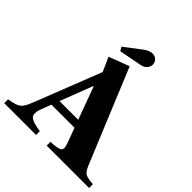

<svg xmlns="http://www.w3.org/2000/svg" viewBox="-266 -1130 1307 1307"><g transform="rotate(45 388.0 -476.5)"><path d="M-19.5 0V-36.5Q27 -44.5 50.8 -54.5Q74.5 -64.5 88.2 -85.2Q102 -106 117.5 -146L304.5 -623.5L259 -725.5L406.5 -781.5L689.5 -96.5Q699 -74.5 710 -62.2Q721 -50 741 -44.5Q761 -39 797 -36.5V0H389V-36.5Q453.5 -38.5 474.8 -51Q496 -63.5 476.5 -113L437 -220H215L186 -144.5Q173.5 -108.5 177.2 -87.8Q181 -67 207 -55.8Q233 -44.5 286.5 -36.5V0ZM326.5 -510.5 236.5 -276H416.5L330.5 -510.5ZM289 -808.5 272.5 -836 395.5 -929.5Q412.5 -942.5 428 -947.8Q443.5 -953 456 -953Q481.5 -953 496 -936.8Q510.5 -920.5 510.5 -900Q510.5 -881.5 496.8 -863.8Q483 -846 452 -840Z"/></g></svg>

Font: Libre Caslon Text
Style: Bold
Weight: 700
Designer: Pablo Impallari, Rodrigo Fuenzalida, Katja Schimmel
Foundry: Pablo Impallari, Rodrigo Fuenzalida
Version: Version 2.000